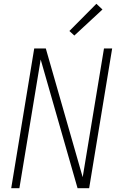

<svg xmlns="http://www.w3.org/2000/svg" viewBox="-20 -990 640 1010"><path d="M39 0 160 -735H221L415 -58L527 -735H570L449 0H388L194 -677L82 0ZM371 -803 345 -827 487 -970 519 -940Z"/></svg>

Font: Iosevka Aile XLt Obl
Style: Regular
Weight: 200
Italic angle: -9°
Designer: Belleve Invis
Foundry: Belleve Invis
Version: Version 31.1.0; ttfautohint (v1.8.4)